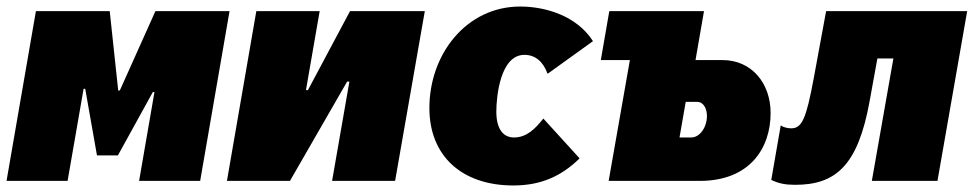

<svg xmlns="http://www.w3.org/2000/svg" viewBox="-24 -554 2982 588"><path d="M-4 0H183L232 -282H237L273 -78H337L444 -272H449L402 0H589L679 -520H452L343 -277H338L312 -520H86Z M671 0H864L1039 -304H1046L993 0H1186L1277 -520H1048L919 -278H913L955 -520H761Z M1548 14C1632 14 1695 -14 1751 -69L1640 -191C1614 -158 1588 -133 1550 -133C1515 -133 1496 -162 1496 -212C1496 -258 1508 -386 1582 -386C1615 -386 1639 -366 1653 -328L1792 -428C1742 -506 1646 -534 1569 -534C1405 -534 1291 -389 1291 -223C1291 -76 1391 14 1548 14Z M1840 0H2119C2273 0 2336 -101 2336 -208C2336 -299 2278 -370 2189 -370H2106L2132 -520H1842L1816 -370H1905ZM2057 -133 2076 -242H2112C2129 -242 2141 -223 2141 -199C2141 -164 2119 -133 2093 -133Z M2411 12C2534 12 2603 -45 2639 -243L2663 -375H2712L2646 0H2847L2938 -520H2506L2468 -314C2445 -190 2432 -161 2399 -161C2387 -161 2373 -165 2367 -170L2338 -3C2361 8 2381 12 2411 12Z"/></svg>

Font: Fixel Text 20240404 Black
Style: Italic
Weight: 900
Width: 4
Italic angle: -10°
Designer: AlfaBravo + MacPaw
Foundry: Kyrylo Tkachov, Marchela Mozhyna, Serhii Makarenko, Maria Weinstein, Zakhar Kryvoshyya
Version: Version 1.211;Glyphs 3.2 (3225)